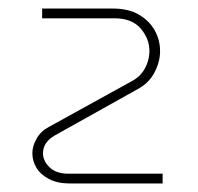

<svg xmlns="http://www.w3.org/2000/svg" viewBox="-20 -720 466 451"><path d="M144 -289Q115 -289 95 -299.5Q75 -310 65.5 -326Q56 -342 56 -360Q56 -377 66 -394.5Q76 -412 95 -422L289 -529Q310 -540 320.5 -559.5Q331 -579 331 -600Q331 -629 310.5 -653Q290 -677 249 -677H79V-700H244Q282 -700 306.5 -685.5Q331 -671 343.5 -648.5Q356 -626 356 -600Q356 -575 343 -550Q330 -525 304 -511L109 -402Q81 -386 81 -360Q81 -342 96.5 -327Q112 -312 140 -312H362V-289Z"/></svg>

Font: MuseoModerno SemiBold Thin
Style: Regular
Weight: 250
Version: Version 1.001